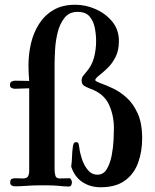

<svg xmlns="http://www.w3.org/2000/svg" viewBox="-20 -783 655 809"><path d="M579 -200Q579 -264 560 -305.5Q541 -347 513 -372Q485 -397 456 -410.5Q427 -424 406 -431.5Q385 -439 381 -445Q382 -453 397.5 -465Q413 -477 432.5 -495.5Q452 -514 466.5 -542Q481 -570 481 -610Q481 -658 453 -692Q425 -726 383 -744.5Q341 -763 297 -763Q243 -763 205.5 -741Q168 -719 144.5 -682Q121 -645 110.5 -600Q100 -555 100 -508Q100 -475 103 -442Q89 -442 74 -442.5Q59 -443 45 -443Q36 -443 29 -439.5Q22 -436 22 -425Q22 -416 28.5 -412.5Q35 -409 43 -409Q58 -409 73 -410Q88 -411 103 -411V-64Q103 -49 98 -40Q93 -31 76 -31Q69 -31 61 -31.5Q53 -32 45 -32Q35 -32 29 -29Q23 -26 23 -14Q23 -5 29 -1.5Q35 2 42 2Q67 2 92 0Q117 -2 142 -2Q163 -2 184.5 -2Q206 -2 227 0Q238 1 248.5 2Q259 3 269 3Q277 3 280 -2.5Q283 -8 283 -15Q283 -20 280 -26Q277 -32 271 -32Q261 -32 251.5 -31.5Q242 -31 232 -31Q216 -31 213 -44Q210 -57 210 -69V-511Q210 -535 212 -572.5Q214 -610 223 -646.5Q232 -683 252 -708Q272 -733 307 -733Q341 -733 357.5 -713.5Q374 -694 379.5 -665.5Q385 -637 385 -610Q385 -574 376 -540Q367 -506 343 -479Q336 -471 330 -463Q324 -455 324 -444Q324 -427 336 -420.5Q348 -414 361 -409Q417 -389 438.5 -343.5Q460 -298 460 -242Q460 -225 458.5 -193Q457 -161 450.5 -127.5Q444 -94 430 -70.5Q416 -47 391 -47Q366 -47 349.5 -67.5Q333 -88 324.5 -115Q316 -142 314 -162Q313 -167 311.5 -175.5Q310 -184 302 -184Q293 -184 290.5 -178Q288 -172 287 -165Q284 -144 283.5 -123Q283 -102 280 -81Q294 -38 327 -16Q360 6 404 6Q467 6 505.5 -21.5Q544 -49 561.5 -96Q579 -143 579 -200Z"/></svg>

Font: UoqMunThenKhung
Style: Regular
Weight: 400
Designer: Font-Kai, 金井和夫, 宇文滿月
Foundry: Kazuo Kanai, Moonlit Owen
Version: Version 1.197